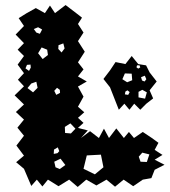

<svg xmlns="http://www.w3.org/2000/svg" viewBox="-20 -732 672 761"><path d="M75 -63 44 -89 75 -115 45 -155 75 -194 49 -226 75 -258 43 -288 75 -318 38 -354 75 -390 51 -416 75 -442 50 -476 75 -510 50 -535 75 -561 42 -595 75 -629 54 -660 86 -680 122 -700 158 -680 178 -710 198 -680 240 -712 282 -680 305 -662 289 -637 311 -603 289 -569 316 -527 289 -485 311 -457 289 -429 324 -409 289 -389 311 -349 289 -309 314 -287 289 -265 311 -245 289 -225 328 -215 301 -185 337 -212 372 -185 392 -222 412 -185 441 -223 471 -185 491 -209 511 -185 546 -209 582 -185 608 -166 593 -138 624 -118 593 -99 632 -79 593 -59 580 -26 546 -20 508 6 470 -20 436 8 402 -20 362 3 322 -20 288 9 254 -20 212 6 170 -20 148 7 126 -20 104 5ZM131 -624 114 -617 124 -603 138 -598 147 -615ZM231 -560 212 -553 211 -538 224 -524 236 -540ZM167 -535 145 -544 131 -521 149 -498 170 -514ZM101 -476 87 -475 81 -461 95 -451 102 -464ZM124 -408 104 -401 89 -383 111 -366 129 -384ZM217 -376 206 -384 195 -372 203 -356 218 -364ZM279 -222 259 -243 237 -229 238 -205 261 -203ZM215 -133 209 -148 194 -139 193 -122 208 -125ZM572 -120 544 -127 530 -111 537 -91 562 -90ZM380 -119 324 -116 311 -63 356 -41 390 -69ZM220 -103 195 -91 200 -69 217 -62 239 -78ZM416 -386 390 -419 416 -453 438 -486 477 -478 502 -510 528 -478 559 -473 573 -445 601 -409 573 -374 587 -342 560 -321 536 -297 512 -321 493 -297 473 -321 451 -297ZM533 -473H523L521 -465L528 -460L536 -465ZM502 -440 475 -441 465 -418 484 -406 504 -414ZM554 -432 539 -426 543 -413 553 -409 560 -418ZM562 -366 544 -376 529 -368V-346L555 -341ZM485 -374 477 -369 475 -358 488 -356 494 -367Z"/></svg>

Font: Rubik Gemstones
Style: Regular
Weight: 400
Designer: Hubert and Fischer, NaN
Foundry: Hubert and Fischer, NaN
Version: Version 2.200